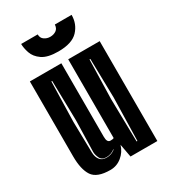

<svg xmlns="http://www.w3.org/2000/svg" viewBox="-166 -735 728 824"><g transform="rotate(-30 198.0 -323.0)"><path d="M135 7Q69 7 47 -26Q25 -59 25 -124V-495H181V-130Q181 -102 198 -102Q202 -102 207 -102.5Q212 -103 215 -105V-495H371V0H238L226 -65Q217 -34 192 -13.5Q167 7 135 7ZM147 -47Q172 -47 190 -62V-64Q171 -49 147 -49Q125 -49 117 -66Q109 -83 109 -97L113 -251L109 -449H105L100 -251L103 -97Q104 -74 115 -60.5Q126 -47 147 -47ZM293 -43H297L302 -256L298 -449H294L289 -256ZM196 -545Q143 -545 116.5 -563.5Q90 -582 81.5 -607.5Q73 -633 73 -653H155Q155 -635 168 -626Q181 -617 197 -617Q214 -617 226.5 -625.5Q239 -634 240 -653H323Q323 -608 293.5 -576.5Q264 -545 196 -545Z"/></g></svg>

Font: Alumni Sans Inline One
Style: Regular
Weight: 400
Designer: Robert E. Leuschke
Foundry: Robert E. Leuschke
Version: Version 1.100; ttfautohint (v1.8.3)